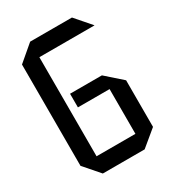

<svg xmlns="http://www.w3.org/2000/svg" viewBox="-173 -805 816 903"><g transform="rotate(-30 235.0 -354.0)"><path d="M133 -623V-708H359L432 -624V-623ZM118 0 45 -84V-85H344V0ZM45 -85V-634L132 -708H133V-85ZM172 -328V-402H344V-328ZM344 0V-402H345L432 -325V-72L345 0Z"/></g></svg>

Font: Foldit
Style: Regular
Weight: 400
Version: Version 1.003